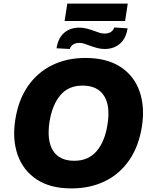

<svg xmlns="http://www.w3.org/2000/svg" viewBox="-20 -1039 844 1070"><path d="M65 -371Q82 -481 135 -558Q188 -635 270 -675.5Q352 -716 456 -716Q575 -716 651 -666.5Q727 -617 757.5 -530.5Q788 -444 771 -335Q754 -225 701 -147.5Q648 -70 565.5 -29.5Q483 11 378 11Q260 11 184.5 -39Q109 -89 78.5 -175.5Q48 -262 65 -371ZM256 -361Q240 -256 275.5 -199.5Q311 -143 394 -143Q473 -143 519 -197.5Q565 -252 579 -345Q596 -449 559.5 -505.5Q523 -562 440 -562Q361 -562 316 -508Q271 -454 256 -361ZM340 -922 355 -1019H692L677 -922ZM563 -766Q541 -766 519.5 -772Q498 -778 479 -785Q464 -791 450 -795.5Q436 -800 424 -800Q380 -800 369 -766L295 -770Q304 -827 337.5 -856Q371 -885 423 -885Q445 -885 466.5 -879Q488 -873 507 -866Q522 -860 535.5 -856Q549 -852 562 -852Q605 -852 617 -886L691 -881Q682 -824 648 -795Q614 -766 563 -766Z"/></svg>

Font: Mulish Black
Style: Italic
Weight: 900
Italic angle: -9°
Designer: Vernon Adams
Foundry: Vernon Adams
Version: Version 3.603; ttfautohint (v1.8.3)